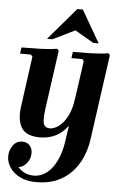

<svg xmlns="http://www.w3.org/2000/svg" viewBox="-63 -765 696 1069"><g transform="rotate(5 284.5 -230.0)"><path d="M180 260Q127 260 89.5 241Q52 222 32.5 192.5Q13 163 13 130Q13 97 32 69.5Q51 42 85 42Q111 42 126 59Q141 76 141 102Q141 133 121.5 157.5Q102 182 75 185Q90 203 113 214Q136 225 163 225Q204 225 237 199Q270 173 292 126Q314 79 323 15L335 -69Q305 -28 265.5 -9Q226 10 180 10Q102 10 76 -33.5Q50 -77 60 -150L99 -435L89 -445H29L34 -480Q81 -480 136.5 -481.5Q192 -483 232 -490L242 -480L196 -150Q191 -113 192 -89.5Q193 -66 202 -55.5Q211 -45 230 -45Q254 -45 280 -64Q306 -83 327 -122.5Q348 -162 356 -223L386 -435L376 -445H316L321 -480Q368 -480 423.5 -481.5Q479 -483 519 -490L528 -480L461 -1Q454 48 434.5 94.5Q415 141 381 178.5Q347 216 297.5 238Q248 260 180 260ZM430 -540 325 -601 201 -540H171L325 -720H356L460 -540Z"/></g></svg>

Font: Brygada 1918
Style: Bold Italic
Weight: 700
Italic angle: -8°
Designer: Mateusz Machalski | Borys Kosmynka | Przemek Hoffer
Foundry: NIEPODLEGLA 2018
Version: Version 3.006